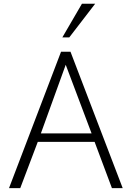

<svg xmlns="http://www.w3.org/2000/svg" viewBox="-20 -980 681 1000"><path d="M406.7 -960.4 304.7 -785.2H340.8L475.6 -960.4ZM347.2 -710.4H297.9L26.9 0H85.4L176.8 -241.2H472.7L563 0H619.1ZM457 -285.2H192.9L322.3 -642.6Z"/></svg>

Font: My Font
Style: ExtraLight
Weight: 500
Designer: Vernon Adams
Foundry: newtypography
Version: Version 0.001